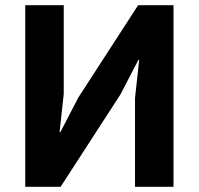

<svg xmlns="http://www.w3.org/2000/svg" viewBox="-20 -718 764 738"><path d="M77 -698V0H213L443 -355L512 -488H515L499 -341V0H647V-698H511L281 -343L212 -210H209L225 -357V-698Z"/></svg>

Font: Braiins Sans
Style: Bold
Weight: 700
Designer: Mike Abbink, Paul van der Laan, Pieter van Rosmalen, Jiri Chlebus, Lubos Buracinsky
Foundry: Bold Monday, Sudetype
Version: Version 1.000;hotconv 1.0.109;makeotfexe 2.5.65596